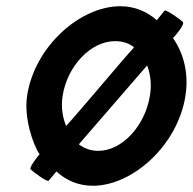

<svg xmlns="http://www.w3.org/2000/svg" viewBox="-20 -590 618 616"><path d="M67 -283C56 -213 86 -125 107 -95C102 -90 73 -53 78 -47C83 -41 131 -5 136 -10L161 -40C192 -11 232 6 278 6C406 6 551 -125 575 -283C586 -353 570 -418 535 -468C541 -473 573 -511 567 -519C562 -525 514 -560 508 -556L483 -525C452 -553 412 -570 366 -570C237 -570 91 -441 67 -283ZM181 -283C196 -378 271 -458 349 -458C372 -458 394 -452 410 -438C379 -405 223 -218 192 -186C181 -213 175 -247 181 -283ZM233 -127 452 -380C463 -351 467 -319 461 -283C446 -188 373 -106 295 -106C271 -106 250 -114 233 -127Z"/></svg>

Font: Ampere
Style: SCCndIta
Weight: 400
Version: Version 1